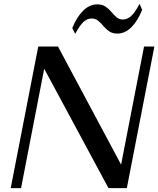

<svg xmlns="http://www.w3.org/2000/svg" viewBox="-20 -970 816 990"><path d="M35.2 0 177.2 -730H279.1L629.5 -74.1L590 -47.2L722.7 -730H776L634 0H539.4L194.5 -640.4L214.1 -647.6L88.6 0ZM367.7 -795.4 352.7 -825.7Q375.9 -882.2 408.5 -914.5Q441.1 -946.9 480.5 -947.6Q507.1 -947.6 524.2 -936Q541.3 -924.4 554.3 -908.6Q567.3 -892.8 581 -881.1Q594.7 -869.3 614.4 -869.3Q637.4 -870 657.3 -888.4Q677.2 -906.9 699.6 -950.3L712.9 -919.1Q691.1 -863.9 658.7 -830.7Q626.3 -797.5 585.5 -796.8Q559.9 -796.8 543.1 -808.4Q526.3 -820 513.3 -835.6Q500.3 -851.2 486.3 -863Q472.3 -874.7 451.6 -874.7Q428.2 -874.1 409.5 -856.1Q390.7 -838.1 367.7 -795.4Z"/></svg>

Font: Savate ExtraLight
Style: Italic
Weight: 200
Italic angle: -11°
Designer: Max Esnée
Foundry: Plomb Type
Version: Version 2.000